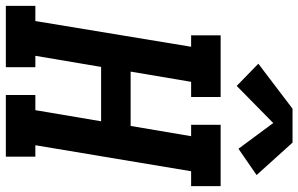

<svg xmlns="http://www.w3.org/2000/svg" viewBox="-206 -819 1021 657"><g transform="rotate(90 304.5 -490.5)"><path d="M-4 0V-101H48L136 -634H97V-735H308V-634H256L221 -427H407L442 -634H403V-735H613V-634H562L473 -101H512V0H301V-101H353L391 -326H205L167 -101H206V0ZM270 -790 194 -864 348 -981H464L575 -858L485 -796L397 -915Z"/></g></svg>

Font: Iosevka Slab Extended Oblique
Style: Bold
Weight: 700
Width: 7
Italic angle: -9°
Monospace: yes
Designer: Belleve Invis
Foundry: Belleve Invis
Version: Version 11.1.1; ttfautohint (v1.8.3)